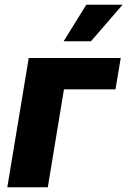

<svg xmlns="http://www.w3.org/2000/svg" viewBox="-20 -786 535 806"><path d="M486.8 -542.5 464.8 -411.1H248.5L180.7 0H10.7L100.6 -542.5ZM247.1 -612.8 342.3 -766.1H494.6L361.8 -612.8Z"/></svg>

Font: Inter 16pt ExtraBold
Style: Italic
Weight: 800
Italic angle: -9.3988°
Version: Version 4.001;git-66647c0bb